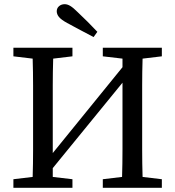

<svg xmlns="http://www.w3.org/2000/svg" viewBox="-20 -897 837 917"><path d="M44 0V-41L136 -52Q138 -115 138 -179.5Q138 -244 138 -310V-359Q138 -424 138 -488Q138 -552 136 -617L44 -628V-669H326V-628L234 -617Q232 -554 232 -489.5Q232 -425 232 -359V-166L565 -576V-617L471 -628V-669H753V-628L661 -617Q659 -554 659 -489.5Q659 -425 659 -359V-310Q659 -245 659 -181Q659 -117 661 -52L753 -41V0H471V-41L563 -52Q565 -116 565 -183.5Q565 -251 565 -329V-502L232 -94V-52L326 -41V0ZM445 -745 427 -720Q395 -737 363.5 -753.5Q332 -770 301 -787Q272 -803 261.5 -816Q251 -829 251 -843Q251 -858 262 -867.5Q273 -877 289 -877Q302 -877 316 -868.5Q330 -860 351 -839Q400 -793 445 -745Z"/></svg>

Font: Source Serif Pro
Style: Regular
Weight: 400
Designer: Frank Grießhammer
Foundry: Adobe Systems Incorporated
Version: Version 2.000;PS 1.000;hotconv 16.6.51;makeotf.lib2.5.65220